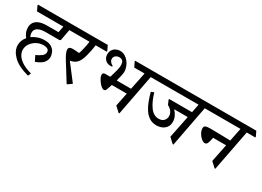

<svg xmlns="http://www.w3.org/2000/svg" viewBox="-23 -1365 3081 2262"><g transform="rotate(30 1517.0 -234.5)"><path d="M367 124 349 164Q201 124 132.5 55Q64 -14 64 -89Q64 -122 76 -152.5Q88 -183 110 -208Q90 -231 77 -262.5Q64 -294 64 -331Q64 -366 82 -395.5Q100 -425 141.5 -442.5Q183 -460 253 -460H405L421 -545H63L32 -610L34 -620H588L619 -555L617 -545H503Q496 -507 488.5 -465.5Q481 -424 475 -393L461 -385H273Q206 -385 169 -363Q132 -341 132 -300Q132 -284 136 -269Q140 -254 147 -243Q180 -268 223 -282.5Q266 -297 313 -297Q374 -297 408 -274Q442 -251 456 -218.5Q470 -186 470 -158Q470 -116 441 -80.5Q412 -45 338 -18L302 -90Q343 -108 374.5 -131.5Q406 -155 406 -187Q406 -216 385 -227.5Q364 -239 332 -239Q281 -239 238 -215.5Q195 -192 169 -154Q143 -116 143 -72Q143 -37 164 -0.5Q185 36 234 68.5Q283 101 367 124Z M802 20H792L641 -223Q617 -262 606 -290Q595 -318 595 -334Q595 -354 608.5 -364Q622 -374 653 -374Q668 -374 693.5 -372Q719 -370 737 -368Q747 -393 754.5 -425.5Q762 -458 767 -482Q771 -503 773.5 -518Q776 -533 777 -545H595L564 -610L566 -620H982L1013 -555L1011 -545H861Q858 -526 854.5 -503Q851 -480 849 -471Q833 -388 813.5 -339.5Q794 -291 764.5 -267.5Q735 -244 688 -236L855 -18Z M1125 -310H1196Q1214 -368 1225.5 -413Q1237 -458 1237 -487Q1237 -530 1220 -546.5Q1203 -563 1174 -563Q1148 -563 1126.5 -547Q1105 -531 1105 -501Q1105 -479 1121 -461.5Q1137 -444 1156 -435L1154 -424Q1144 -423 1139.5 -422.5Q1135 -422 1134 -422Q1086 -422 1059 -451.5Q1032 -481 1032 -520Q1032 -558 1048.5 -583Q1065 -608 1091 -620.5Q1117 -633 1144 -633Q1181 -633 1211.5 -615.5Q1242 -598 1264 -569.5Q1286 -541 1298 -507.5Q1310 -474 1310 -442Q1310 -426 1303 -391.5Q1296 -357 1283 -310H1478L1526 -545H1386L1354 -610L1356 -620H1697L1729 -555L1727 -545H1610L1504 10H1494L1426 -52L1463 -235H1260Q1243 -182 1234 -160Q1225 -138 1206 -138Q1190 -138 1171 -153.5Q1152 -169 1134.5 -192Q1117 -215 1105.5 -238.5Q1094 -262 1094 -278Q1094 -291 1101.5 -300.5Q1109 -310 1125 -310Z M1951 -85Q1894 -85 1852.5 -112Q1811 -139 1782 -184Q1753 -229 1732.5 -284Q1712 -339 1697 -395L1736 -411Q1767 -302 1816 -234Q1865 -166 1934 -166Q1980 -166 2004 -191.5Q2028 -217 2028 -254Q2028 -285 2008.5 -313.5Q1989 -342 1951 -361L1925 -419L1927 -430H2238L2261 -545H1705L1674 -610L1676 -620H2433L2464 -555L2462 -545H2345L2239 10H2229L2162 -52L2223 -355H2039Q2100 -289 2100 -219Q2100 -172 2078 -142.5Q2056 -113 2022 -99Q1988 -85 1951 -85Z M3032 -545H2916L2809 10H2799L2732 -52L2781 -293H2604Q2593 -235 2582.5 -212Q2572 -189 2549 -189Q2526 -189 2500 -211.5Q2474 -234 2456.5 -266Q2439 -298 2439 -328Q2439 -357 2461 -364Q2483 -371 2514 -371Q2541 -371 2585.5 -370.5Q2630 -370 2684.5 -368.5Q2739 -367 2795 -366L2831 -545H2440L2409 -610L2411 -620H3003L3034 -555Z"/></g></svg>

Font: Tiro Devanagari Sanskrit
Style: Italic
Weight: 400
Italic angle: -11°
Designer: Devanagari: John Hudson & Fiona Ross, assisted by Paul Hanslow. Latin: John Hudson with Paul Hanslow, assisted by Kaja S
Foundry: Tiro Typeworks Ltd.
Version: Version 1.52